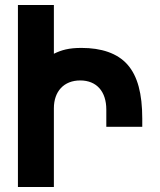

<svg xmlns="http://www.w3.org/2000/svg" viewBox="-20 -749 642 769"><path d="M51.8 0H195.8V-315.4C195.8 -382.8 235.8 -426.8 301.3 -426.8C366.7 -426.8 405.8 -382.8 405.8 -310.1V-241.2H549.8V-273.9C549.8 -373.5 531.2 -444.3 490.7 -490.2C450.2 -536.1 385.7 -557.1 306.2 -557.1C255.9 -557.1 226.6 -548.8 195.8 -533.7V-729H51.8Z"/></svg>

Font: Hack
Style: Bold
Weight: 700
Monospace: yes
Designer: Christopher Simpkins
Foundry: Christopher Simpkins
Version: Version 2.010